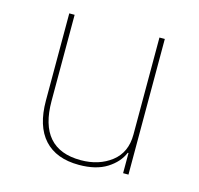

<svg xmlns="http://www.w3.org/2000/svg" viewBox="-85 -622 754 726"><g transform="rotate(15 292.0 -259.0)"><path d="M100 -190V-531H121V-194Q121 -6 285 -6Q356 -6 404.5 -43.5Q453 -81 453 -151V-531H474V0H453V-79H450Q434 -40 392 -13.5Q350 13 283 13Q194 13 147 -38.5Q100 -90 100 -190Z"/></g></svg>

Font: IBM Plex Sans JP Thin
Style: Regular
Weight: 100
Designer: Mike Abbink; Paul van der Laan; Pieter van Rosmalen; Wujin Sim; Yejin Wi; Jinhee Kim; Boomi Park; Yona Kim; Kichan Ma
Foundry: Sandoll Inc.
Version: Version 1.001